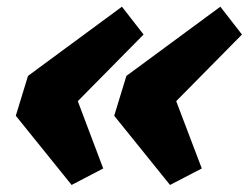

<svg xmlns="http://www.w3.org/2000/svg" viewBox="-20 -540 724 559"><path d="M280.5 -49.5 188.5 -1.5 26 -203 61.5 -319 335 -520.5 398 -439.5 206.5 -245.5ZM567.5 -49.5 475 -1.5 312.5 -203 348 -319 621.5 -520.5 684.5 -439.5 493 -245.5Z"/></svg>

Font: Newsreader Caption
Style: Bold Italic
Weight: 700
Italic angle: -17°
Designer: Hugues Gentile
Foundry: Production Type
Version: Version 1.001